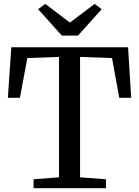

<svg xmlns="http://www.w3.org/2000/svg" viewBox="-20 -992 734 1012"><path d="M291 -57.5V-692L124 -686L85 -476.5H21.5L39.5 -743H655L671.5 -476.5H608.5L570.5 -686L402 -692V-57.5L538.5 -47V0H157V-47ZM306 -804.5 181 -943.5 218.5 -971.5 348.5 -873 479 -971.5 516 -943.5 391 -804.5Z"/></svg>

Font: Merriweather 28pt
Style: Regular
Weight: 400
Version: Version 2.100